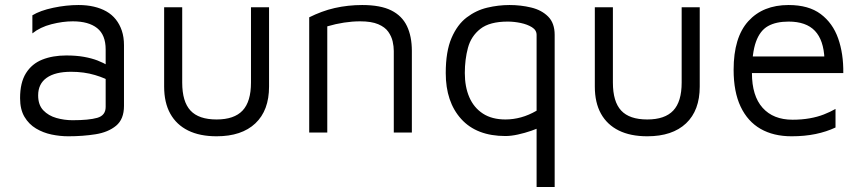

<svg xmlns="http://www.w3.org/2000/svg" viewBox="-20 -528 3435 765"><path d="M252 15Q219 15 185.5 8Q152 1 123.5 -16Q95 -33 77.5 -62.5Q60 -92 60 -137Q60 -199 83.5 -236.5Q107 -274 148.5 -290.5Q190 -307 244 -307Q284 -307 314.5 -301.5Q345 -296 368.5 -287Q392 -278 411 -266L425 -200Q402 -216 358.5 -229Q315 -242 263 -242Q200 -242 166 -218Q132 -194 132 -148Q132 -110 152.5 -88.5Q173 -67 204.5 -58Q236 -49 269 -49Q334 -49 367.5 -58.5Q401 -68 401 -102V-331Q401 -389 367 -416Q333 -443 270 -443Q230 -443 185 -431.5Q140 -420 109 -395V-467Q140 -486 192 -497Q244 -508 293 -508Q326 -508 354 -501.5Q382 -495 404 -482.5Q426 -470 441.5 -450.5Q457 -431 465.5 -405.5Q474 -380 474 -348V-106Q474 -53 442.5 -27Q411 -1 360.5 7Q310 15 252 15Z M843 15Q776 15 729.5 -8Q683 -31 658.5 -75Q634 -119 634 -183V-499H706V-199Q706 -123 739 -87.5Q772 -52 843 -52Q913 -52 946.5 -87.5Q980 -123 980 -199V-499H1052V-183Q1052 -88 997.5 -36.5Q943 15 843 15Z M1212 -459Q1236 -471 1261.5 -480.5Q1287 -490 1313.5 -496Q1340 -502 1367.5 -505Q1395 -508 1423 -508Q1496 -508 1539 -486.5Q1582 -465 1601.5 -424Q1621 -383 1621 -325V0H1549V-325Q1549 -343 1544.5 -363Q1540 -383 1527 -401.5Q1514 -420 1487 -431.5Q1460 -443 1415 -443Q1384 -443 1351 -438Q1318 -433 1284 -423V0H1212Z M2010 -508Q2055 -508 2096.5 -498Q2138 -488 2164 -462Q2190 -436 2190 -389V217H2118V-51L2143 -26Q2123 -16 2097 -7Q2071 2 2043.5 8Q2016 14 1994 14Q1879 14 1817.5 -54Q1756 -122 1756 -237Q1756 -323 1779 -376.5Q1802 -430 1839.5 -458.5Q1877 -487 1921.5 -497.5Q1966 -508 2010 -508ZM2003 -442Q1931 -442 1894 -413Q1857 -384 1844.5 -337.5Q1832 -291 1832 -237Q1832 -182 1850 -140.5Q1868 -99 1904 -75.5Q1940 -52 1994 -52Q2025 -52 2056 -60.5Q2087 -69 2118 -87V-389Q2118 -408 2099.5 -419.5Q2081 -431 2054.5 -436.5Q2028 -442 2003 -442Z M2559 15Q2492 15 2445.5 -8Q2399 -31 2374.5 -75Q2350 -119 2350 -183V-499H2422V-199Q2422 -123 2455 -87.5Q2488 -52 2559 -52Q2629 -52 2662.5 -87.5Q2696 -123 2696 -199V-499H2768V-183Q2768 -88 2713.5 -36.5Q2659 15 2559 15Z M3134 15Q3062 15 3010.5 -14.5Q2959 -44 2931 -103Q2903 -162 2903 -250Q2903 -379 2961.5 -443.5Q3020 -508 3122 -508Q3202 -508 3250 -472Q3298 -436 3319.5 -375Q3341 -314 3340 -237H2939L2944 -303H3293L3265 -293Q3262 -368 3227 -405Q3192 -442 3122 -442Q3072 -442 3040 -424Q3008 -406 2992 -361.5Q2976 -317 2976 -237Q2976 -146 3018.5 -98.5Q3061 -51 3138 -51Q3174 -51 3205.5 -56.5Q3237 -62 3262.5 -72Q3288 -82 3309 -94V-20Q3273 -3 3229.5 6Q3186 15 3134 15Z"/></svg>

Font: Maven Pro VF Beta
Style: Regular
Weight: 400
Designer: Joe Prince
Foundry: Joe Prince
Version: Version 2.002